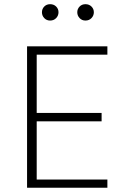

<svg xmlns="http://www.w3.org/2000/svg" viewBox="-20 -874 558 894"><path d="M480 -38.1V0H106V-658.2H480V-619.6H150.9V-348.1H453.1V-309.1H150.9V-38.1ZM175.3 -816.9Q175.3 -832.5 186 -843.5Q196.8 -854.5 213.4 -854.5Q230.5 -854.5 241.5 -843.5Q252.4 -832.5 252.4 -816.9Q252.4 -801.3 241.5 -789.8Q230.5 -778.3 213.4 -778.3Q196.8 -778.3 186 -789.8Q175.3 -801.3 175.3 -816.9ZM339.8 -816.9Q339.8 -832.5 350.6 -843.5Q361.3 -854.5 377.9 -854.5Q395 -854.5 406 -843.5Q417 -832.5 417 -816.9Q417 -801.3 406 -789.8Q395 -778.3 377.9 -778.3Q361.3 -778.3 350.6 -789.8Q339.8 -801.3 339.8 -816.9Z"/></svg>

Font: Estedad-FD ExtraLight
Style: Regular
Weight: 200
Designer: Amin Abedi
Version: Version 7.3